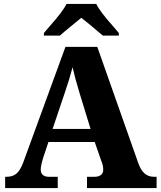

<svg xmlns="http://www.w3.org/2000/svg" viewBox="-20 -951 812 971"><path d="M6 -57H15Q43 -57 62 -72Q81 -87 97 -128L311 -714H472L679 -127Q692 -90 711.5 -73.5Q731 -57 758 -57H772V0H420V-57H460Q477 -57 489.5 -65.5Q502 -74 502 -92Q502 -116 492 -138L459 -233H225L199 -155Q186 -113 186 -93Q186 -76 196.5 -66.5Q207 -57 226 -57H272V0H6ZM438 -299 383 -478Q360 -553 347 -611Q331 -549 307 -480L246 -299ZM202 -784 230 -817Q299 -894 316 -931H467Q484 -894 553 -817L581 -784V-771H500L430 -830Q419 -838 391 -861L357 -833Q297 -784 283 -771H202Z"/></svg>

Font: Noto Serif ExtraBold
Style: Regular
Weight: 800
Designer: Monotype Design Team
Foundry: Monotype Imaging Inc.
Version: Version 1.001